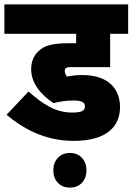

<svg xmlns="http://www.w3.org/2000/svg" viewBox="-20 -642 604 875"><path d="M314 -184C355 -184 367 -175 367 -157C367 -137 351 -129 309 -129C232 -129 175 -168 110 -225L10 -119C81 -59 181 0 316 0C468 0 527 -67 527 -154C527 -237 474 -300 355 -300C326 -300 307 -297 285 -293C279 -302 275 -309 275 -319C275 -324 276 -328 279 -330C283 -335 289 -336 305 -336H482V-488H564V-622H0V-488H327V-445H296C214 -445 182 -433 158 -411C133 -390 122 -360 122 -326C122 -262 168 -209 224 -172C250 -179 284 -184 314 -184ZM223 134C223 180 252 213 299 213C345 213 374 180 374 134C374 89 345 55 299 55C252 55 223 89 223 134Z"/></svg>

Font: Noto Sans Condensed Black
Style: Regular
Weight: 900
Width: 3
Designer: Monotype Design Team
Foundry: Monotype Imaging Inc.
Version: Version 2.013